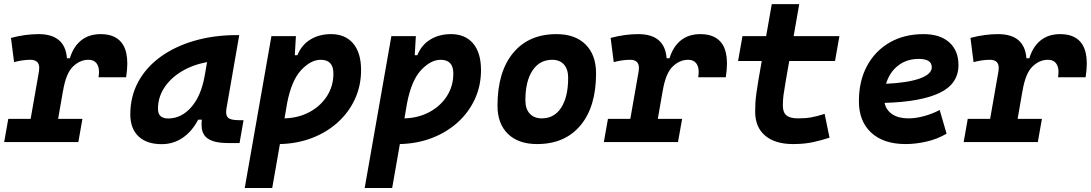

<svg xmlns="http://www.w3.org/2000/svg" viewBox="-35 -694 5329 938"><path d="M-14.6 0 5.4 -113.3H114.7L155.3 -345.2Q156.7 -354.5 156.7 -362.3Q156.7 -401.9 113.3 -401.9Q76.2 -401.9 33.7 -390.6L18.6 -508.8Q88.4 -527.3 153.3 -527.3Q283.2 -527.3 292 -409.2H306.2Q323.2 -465.8 361.3 -496.6Q399.4 -527.3 457 -527.3Q535.2 -527.3 566.9 -474.1Q586.9 -439.5 586.9 -383.8Q586.9 -353 581.1 -316.4H446.3Q448.7 -330.6 448.7 -342.3Q448.7 -365.2 439.9 -379.9Q426.8 -401.9 397 -401.9Q355.5 -401.9 321.3 -368.7Q287.1 -335.4 272.9 -249.5V-251L249 -113.3H367.7L347.7 0Z M754.9 10.3Q681.6 10.3 641.6 -27.8Q601.6 -65.9 601.6 -135.3Q601.6 -223.1 640.6 -294.7Q679.7 -366.2 750.2 -417Q820.8 -467.8 915.5 -495.1Q1010.3 -522.5 1121.6 -522.5H1133.8L1071.8 -166.5Q1069.8 -155.8 1069.8 -147Q1069.8 -128.4 1078.6 -119.6Q1091.3 -106.9 1131.3 -106.9H1154.8L1135.3 4.9H1082Q1032.2 4.9 1004.4 -5.1Q976.6 -15.1 964.6 -31.7Q952.6 -48.3 950.7 -68.8Q949.7 -77.6 949.7 -86.9Q949.7 -98.1 951.2 -109.4H933.1Q903.3 -51.8 857.4 -20.8Q811.5 10.3 754.9 10.3ZM786.6 -115.2Q850.6 -115.2 899.2 -170.2Q947.8 -225.1 965.3 -325.7L976.6 -390.6Q907.2 -377.9 853 -345.5Q798.8 -313 767.8 -265.9Q736.8 -218.8 736.8 -162.1Q736.8 -115.2 786.6 -115.2Z M1294.9 224.6H1160.6L1291 -517.6H1410.6L1405.3 -424.3H1418Q1437.5 -473.6 1480.7 -500.5Q1523.9 -527.3 1582 -527.3Q1651.9 -527.3 1690.4 -481.7Q1729 -436 1729 -351.6Q1729 -275.4 1699.2 -210.4Q1669.4 -145.5 1615.7 -96.7Q1562 -47.9 1489.7 -20Q1417.5 7.8 1332.5 9.8ZM1355 -115.7Q1423.3 -117.7 1477.3 -146.7Q1531.2 -175.8 1562.5 -224.6Q1593.8 -273.4 1593.8 -335Q1593.8 -401.9 1532.2 -401.9Q1483.4 -401.9 1436.3 -351.6Q1389.2 -301.3 1367.7 -189.9Z M1880.9 224.6H1746.6L1877 -517.6H1996.6L1991.2 -424.3H2003.9Q2023.4 -473.6 2066.7 -500.5Q2109.9 -527.3 2168 -527.3Q2237.8 -527.3 2276.4 -481.7Q2314.9 -436 2314.9 -351.6Q2314.9 -275.4 2285.2 -210.4Q2255.4 -145.5 2201.7 -96.7Q2147.9 -47.9 2075.7 -20Q2003.4 7.8 1918.5 9.8ZM1940.9 -115.7Q2009.3 -117.7 2063.2 -146.7Q2117.2 -175.8 2148.4 -224.6Q2179.7 -273.4 2179.7 -335Q2179.7 -401.9 2118.2 -401.9Q2069.3 -401.9 2022.2 -351.6Q1975.1 -301.3 1953.6 -189.9Z M2588.9 9.8Q2497.6 9.8 2446.5 -39.8Q2395.5 -89.4 2395.5 -177.7Q2395.5 -342.8 2471.7 -435.1Q2547.9 -527.3 2683.6 -527.3Q2774.9 -527.3 2825.9 -476.6Q2877 -425.8 2877 -335Q2877 -172.4 2800.8 -81.3Q2724.6 9.8 2588.9 9.8ZM2612.3 -115.7Q2672.9 -115.7 2706.8 -168.2Q2740.7 -220.7 2740.7 -314Q2740.7 -355.5 2720.2 -378.7Q2699.7 -401.9 2662.6 -401.9Q2601.1 -401.9 2566.4 -349.4Q2531.7 -296.9 2531.7 -203.6Q2531.7 -162.1 2553 -138.9Q2574.2 -115.7 2612.3 -115.7Z M2915 0 2935.1 -113.3H3044.4L3085 -345.2Q3086.4 -354.5 3086.4 -362.3Q3086.4 -401.9 3043 -401.9Q3005.9 -401.9 2963.4 -390.6L2948.2 -508.8Q3018.1 -527.3 3083 -527.3Q3212.9 -527.3 3221.7 -409.2H3235.8Q3252.9 -465.8 3291 -496.6Q3329.1 -527.3 3386.7 -527.3Q3464.8 -527.3 3496.6 -474.1Q3516.6 -439.5 3516.6 -383.8Q3516.6 -353 3510.7 -316.4H3376Q3378.4 -330.6 3378.4 -342.3Q3378.4 -365.2 3369.6 -379.9Q3356.4 -401.9 3326.7 -401.9Q3285.2 -401.9 3251 -368.7Q3216.8 -335.4 3202.6 -249.5V-251L3178.7 -113.3H3297.4L3277.3 0Z M3839.4 9.8Q3751.5 9.8 3702.9 -31.5Q3654.3 -72.8 3654.3 -148.4Q3654.3 -170.9 3655.5 -191.7Q3656.7 -212.4 3660.2 -238Q3663.6 -263.7 3669.9 -301.3L3686.5 -396H3570.8L3592.3 -517.6H3708L3735.4 -673.8H3869.6L3842.3 -517.6H4065.9L4044.4 -396H3820.8L3804.2 -301.3Q3795.9 -253.9 3792.7 -229.5Q3789.6 -205.1 3789.6 -177.7Q3789.6 -145 3807.1 -130.4Q3824.7 -115.7 3863.3 -115.7Q3899.9 -115.7 3927.7 -120.6Q3955.6 -125.5 3993.7 -137.7L4017.6 -21.5Q3979.5 -8.8 3937 0.5Q3894.5 9.8 3839.4 9.8Z M4403.3 -115.7Q4438.5 -115.7 4478.5 -126.5Q4518.6 -137.2 4555.7 -156.7L4589.4 -41Q4543 -13.7 4490.2 -2Q4437.5 9.8 4389.2 9.8Q4281.7 9.8 4221.4 -45.7Q4161.1 -101.1 4161.1 -199.7Q4161.1 -298.3 4200.7 -371.8Q4240.2 -445.3 4311.3 -486.3Q4382.3 -527.3 4477.1 -527.3Q4557.1 -527.3 4602.3 -487.3Q4647.5 -447.3 4647.5 -376Q4647.5 -284.2 4555.4 -240.2Q4463.4 -196.3 4286.6 -191.4Q4294.4 -155.3 4324.7 -135.5Q4355 -115.7 4403.3 -115.7ZM4293.9 -284.7Q4399.9 -289.6 4458.5 -310.5Q4517.1 -331.5 4517.1 -365.7Q4517.1 -406.2 4453.6 -406.2Q4394.5 -406.2 4352.5 -373.5Q4310.5 -340.8 4293.9 -284.7Z M4672.9 0 4692.9 -113.3H4802.2L4842.8 -345.2Q4844.2 -354.5 4844.2 -362.3Q4844.2 -401.9 4800.8 -401.9Q4763.7 -401.9 4721.2 -390.6L4706.1 -508.8Q4775.9 -527.3 4840.8 -527.3Q4970.7 -527.3 4979.5 -409.2H4993.7Q5010.7 -465.8 5048.8 -496.6Q5086.9 -527.3 5144.5 -527.3Q5222.7 -527.3 5254.4 -474.1Q5274.4 -439.5 5274.4 -383.8Q5274.4 -353 5268.6 -316.4H5133.8Q5136.2 -330.6 5136.2 -342.3Q5136.2 -365.2 5127.4 -379.9Q5114.3 -401.9 5084.5 -401.9Q5043 -401.9 5008.8 -368.7Q4974.6 -335.4 4960.4 -249.5V-251L4936.5 -113.3H5055.2L5035.2 0Z"/></svg>

Font: CaskaydiaCove NF
Style: Bold Italic
Weight: 700
Italic angle: -10°
Designer: Aaron Bell
Foundry: Saja Typeworks
Version: Version 2111.001; VTT 6.35;Nerd Fonts 3.2.1